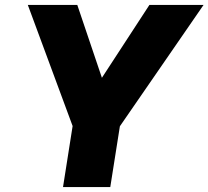

<svg xmlns="http://www.w3.org/2000/svg" viewBox="-20 -760 847 780"><path d="M394 -444 587 -740H807L467 -247L428 0H236L275 -248L93 -740H294Z"/></svg>

Font: Be Vietnam Black
Style: Italic
Weight: 900
Italic angle: -9°
Designer: Lam Bao; Tony Le; Vietanh Nguyen
Foundry: Yellow Type Foundry
Version: Version 5.000